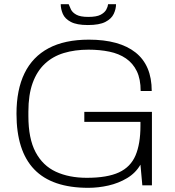

<svg xmlns="http://www.w3.org/2000/svg" viewBox="-20 -888 838 920"><path d="M403 12Q229 12 144 -76.5Q59 -165 59 -343Q59 -458 97.5 -537Q136 -616 213 -657Q290 -698 406 -698Q479 -698 535 -682.5Q591 -667 629.5 -636.5Q668 -606 687.5 -560Q707 -514 707 -452H654Q654 -509 635.5 -547Q617 -585 583.5 -608Q550 -631 504 -640.5Q458 -650 404 -650Q339 -650 286 -634Q233 -618 195 -582.5Q157 -547 136.5 -490.5Q116 -434 116 -353V-332Q116 -224 150.5 -159Q185 -94 248 -65Q311 -36 396 -36Q494 -36 550 -62Q606 -88 629.5 -143.5Q653 -199 653 -285V-304H384V-352H708V0H662L653 -99Q630 -59 589 -34.5Q548 -10 499.5 1Q451 12 403 12ZM401 -768Q348 -768 319.5 -783Q291 -798 281 -821.5Q271 -845 271 -868H309Q313 -857 320 -842.5Q327 -828 346 -817.5Q365 -807 403 -807Q443 -807 462.5 -817.5Q482 -828 489.5 -842.5Q497 -857 498 -868H536Q536 -845 525 -821.5Q514 -798 485 -783Q456 -768 401 -768Z"/></svg>

Font: Archivo Thin
Style: Regular
Weight: 250
Designer: Hector Gatti
Foundry: Omnibus-Type
Version: Version 2.001